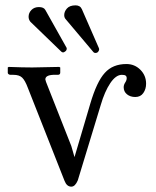

<svg xmlns="http://www.w3.org/2000/svg" viewBox="-20 -679 577 711"><path d="M124 -652.8Q142.1 -652.8 147.9 -642.1L226.1 -502.9Q227.1 -502 227.1 -499Q227.1 -492.7 221.9 -488.8Q216.8 -484.9 213.9 -484.9Q210 -484.9 207 -487.8L92.8 -598.1Q85.9 -606.4 85.9 -617.2Q85.9 -631.3 96.4 -642.1Q106.9 -652.8 124 -652.8ZM259.8 -659.2Q276.9 -659.2 283.2 -645L345.7 -502Q347.2 -499 347.2 -496.1Q347.2 -492.7 343.8 -487.8Q340.3 -482.9 333 -482.9Q329.1 -482.9 326.2 -485.8L224.1 -606.9Q217.8 -613.3 217.8 -623Q217.8 -636.2 228 -647.7Q238.3 -659.2 259.8 -659.2ZM431.2 -401.9Q409.2 -401.9 388.4 -371.1Q367.7 -340.3 353 -290L268.1 -11.2Q258.3 12.2 244.1 12.2Q227.5 12.2 219.2 -8.8L83 -354Q72.8 -381.3 62 -391.6Q51.3 -401.9 29.8 -401.9H19Q15.1 -401.9 12 -404.1Q8.8 -406.2 8.8 -409.2V-429.2L12.2 -431.2Q64.9 -429.2 99.1 -429.2L199.2 -431.2L203.1 -429.2V-410.2Q203.1 -401.9 193.8 -401.9H176.8Q147.9 -400.4 147.9 -384.8Q147.9 -380.9 158.2 -356L244.1 -138.2L255.9 -97.2L314 -293.9Q338.4 -377 368.2 -409.2Q397.5 -441.9 448.2 -441.9Q478.5 -441.9 499.8 -420.7Q521 -399.4 521 -369.1Q521 -349.1 510.7 -334.5Q500.5 -319.8 481 -319.8Q462.4 -319.8 450.2 -329.8Q438 -339.8 438 -356Q438 -364.7 443.6 -373.3Q449.2 -381.8 449.2 -389.2Q449.2 -396 445.3 -398.9Q441.4 -401.9 431.2 -401.9Z"/></svg>

Font: Linux Biolinum G
Style: Regular
Weight: 400
Designer: Philipp H. Poll
Foundry: Philipp H. Poll
Version: Version 1.1.0 ; ttfautohint (v1.6)